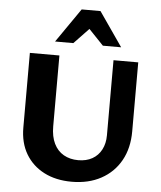

<svg xmlns="http://www.w3.org/2000/svg" viewBox="-61 -968 867 1036"><g transform="rotate(5 372.5 -450.5)"><path d="M366 15Q280 15 216 -18Q152 -51 116.5 -111Q81 -171 81 -254V-658H241V-274Q241 -219 259.5 -181Q278 -143 312 -123.5Q346 -104 391 -104Q435 -104 467 -122Q499 -140 516.5 -173.5Q534 -207 534 -251V-658H668V-284Q668 -193 630.5 -126Q593 -59 525 -22Q457 15 366 15ZM470 -731 366 -840 339 -916H441L569 -731ZM211 -731 339 -916H441L415 -841L310 -731Z"/></g></svg>

Font: Ysabeau SC ExtraBold
Style: Regular
Weight: 800
Designer: Christian Thalmann (Catharsis Fonts)
Version: Version 2.001;gftools[0.9.30]; featfreeze: smcp